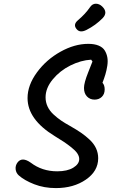

<svg xmlns="http://www.w3.org/2000/svg" viewBox="-20 -972 660 1007"><path d="M273 14.5Q211.5 14.5 160 -5.5Q108.5 -25.5 78.5 -52Q64 -65 62 -84.5Q60 -104 72 -120Q95.5 -151 141 -119Q200.5 -73.5 280 -73.5Q333 -73.5 364.2 -92.5Q395.5 -111.5 395.5 -138Q395.5 -152.5 385.5 -167.5Q375.5 -182.5 354.2 -199.2Q333 -216 315.2 -227.8Q297.5 -239.5 266.5 -258.5Q124.5 -345.5 124.5 -457.5Q124.5 -525 173.5 -592Q222.5 -659 296.8 -700.5Q371 -742 443 -742Q475.5 -742 497.5 -732.8Q519.5 -723.5 529.5 -707Q539.5 -690.5 543 -671Q546.5 -651.5 542.8 -627.2Q539 -603 532.8 -582Q526.5 -561 517.5 -538Q529 -525.5 529 -503Q529 -478.5 514 -464Q499 -449.5 476 -449.5Q452 -449.5 436.2 -466Q420.5 -482.5 420.5 -511Q420.5 -537.5 442.5 -592.5Q464.5 -647.5 465 -649.5L458 -659Q404 -656 349 -628.5Q294 -601 256.5 -555.5Q219 -510 219 -461.5Q219 -436 229.5 -413.5Q240 -391 260.2 -372.2Q280.5 -353.5 300.2 -340Q320 -326.5 348 -311Q381.5 -292 404.5 -276.2Q427.5 -260.5 450 -239.5Q472.5 -218.5 483.8 -194Q495 -169.5 495 -142Q495 -74.5 430.5 -30Q366 14.5 273 14.5ZM383.5 -817.5Q400.5 -798.5 433.5 -815Q482 -839.5 519 -877.5Q547.5 -907.5 516 -938Q501 -952.5 482.5 -952.5Q464 -952.5 451.5 -933.5Q428 -899 389 -866Q360.5 -842 383.5 -817.5Z"/></svg>

Font: Monaspace Radon
Style: Regular
Weight: 400
Designer: Riley Cran & the Lettermatic Team
Foundry: Lettermatic
Version: Version 1.000 (Monaspace Radon)